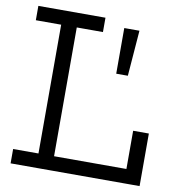

<svg xmlns="http://www.w3.org/2000/svg" viewBox="-83 -827 833 903"><g transform="rotate(10 333.0 -376.0)"><path d="M27.5 -683.5V-752H348V-683.5H223V-68.5H598.5V0H27.5V-68.5H148.5V-683.5ZM643.5 -251V0H568.5V-251ZM443.5 -719.5H516L499 -501.5H443.5Z"/></g></svg>

Font: Hepta Slab ExtraLight
Style: Regular
Weight: 400
Version: Version 1.102